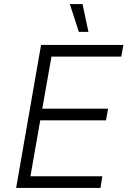

<svg xmlns="http://www.w3.org/2000/svg" viewBox="-20 -920 624 940"><path d="M59 0H472L481 -57H129L177 -331H499L509 -388H187L232 -643H574L584 -700H181ZM366 -764H413L384 -900H322Z"/></svg>

Font: Fixel Display 20240404 Light
Style: Italic
Weight: 300
Italic angle: -10°
Designer: AlfaBravo + MacPaw
Foundry: Kyrylo Tkachov, Marchela Mozhyna, Serhii Makarenko, Maria Weinstein, Zakhar Kryvoshyya
Version: Version 1.211;Glyphs 3.2 (3225)